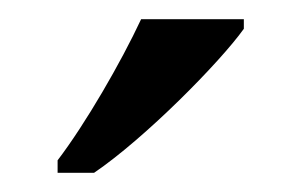

<svg xmlns="http://www.w3.org/2000/svg" viewBox="-20 -786 314 200"><path d="M40 -619V-606H78C131 -642 209 -721 234 -756V-766H127C106 -721 69 -657 40 -619Z"/></svg>

Font: Noto Serif Tangut
Style: Regular
Weight: 400
Designer: YANG Xicheng
Foundry: Liu Zhao Studio
Version: Version 2.169